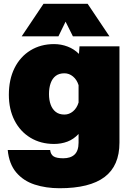

<svg xmlns="http://www.w3.org/2000/svg" viewBox="-20 -809 690 1019"><path d="M399 -523 402 -563H614V-52Q614 71 535 130.5Q456 190 296 190Q224 190 164 170.5Q104 151 66 106Q28 61 21 -13H246Q249 11 264.5 21Q280 31 316 31Q355 31 376 11Q397 -9 397 -52V-98Q371 -70 338 -57.5Q305 -45 267 -45Q196 -45 141.5 -78Q87 -111 57 -170Q27 -229 27 -306Q27 -387 57 -447.5Q87 -508 141.5 -541.5Q196 -575 267 -575Q304 -575 338.5 -562Q373 -549 399 -523ZM322 -201Q347 -201 367.5 -218Q388 -235 397 -265V-357Q388 -386 367.5 -403Q347 -420 322 -420Q294 -420 276 -406.5Q258 -393 249 -368Q240 -343 240 -310Q240 -278 249 -253.5Q258 -229 276 -215Q294 -201 322 -201ZM95 -616 211 -789H445L561 -616H367L328 -694L290 -616Z"/></svg>

Font: Azeret Mono Thin Black
Style: Regular
Weight: 900
Version: Version 1.002